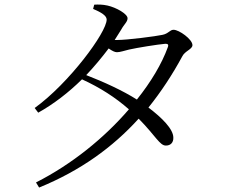

<svg xmlns="http://www.w3.org/2000/svg" viewBox="-20 -798 1040 864"><path d="M142 23 156 46C342 -30 487 -135 604 -264C681 -186 699 -142 727 -143C748 -143 761 -157 760 -179C760 -217 709 -268 648 -314C705 -385 755 -461 800 -544C812 -569 846 -576 846 -595C846 -621 786 -664 761 -664C744 -664 738 -646 710 -641C683 -635 554 -618 506 -618H496L525 -664C539 -690 554 -699 554 -716C554 -735 504 -764 464 -773C442 -778 422 -778 404 -777L399 -758C434 -743 460 -728 460 -710C460 -652 290 -423 136 -312L152 -291C222 -330 289 -382 349 -441C430 -404 500 -359 560 -306C451 -179 304 -59 142 23ZM368 -460C404 -498 438 -539 469 -580C483 -570 496 -563 506 -563C520 -563 540 -570 561 -575C596 -583 689 -598 724 -601C735 -601 740 -598 735 -585C708 -511 660 -430 596 -350C533 -390 448 -429 368 -460Z"/></svg>

Font: Noto Serif CJK TC
Style: Regular
Weight: 400
Designer: Ryoko NISHIZUKA 西塚涼子 (kana & ideographs); Frank Grießhammer (Latin, Greek & Cyrillic); Wenlong ZHANG 张文龙 (bopomofo); San
Foundry: Adobe
Version: Version 2.001;hotconv 1.1.0;makeotfexe 2.6.0